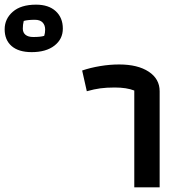

<svg xmlns="http://www.w3.org/2000/svg" viewBox="-331 -805 776 825"><path d="M-311 -679Q-311 -724 -276 -754.5Q-241 -785 -176 -785Q-122 -785 -91.5 -757Q-61 -729 -61 -682Q-61 -637 -97 -609Q-133 -581 -195 -581Q-251 -581 -281 -607Q-311 -633 -311 -679ZM-141 -651Q-137 -663 -137 -678Q-137 -697 -148 -708.5Q-159 -720 -181 -720Q-212 -720 -229 -715Q-233 -699 -233 -682Q-233 -665 -221.5 -655.5Q-210 -646 -188 -646Q-156 -646 -141 -651ZM246 -416Q213 -429 162 -429Q127 -429 100.5 -425.5Q74 -422 42 -413L22 -502Q57 -514 99 -521Q141 -528 181 -528Q261 -528 308 -497Q355 -466 355 -413V0H246Z"/></svg>

Font: Athiti SemiBold
Style: Regular
Weight: 600
Designer: CadsonDemak Team
Foundry: CadsonDemak
Version: Version 1.033